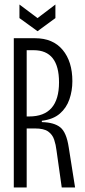

<svg xmlns="http://www.w3.org/2000/svg" viewBox="-20 -829 374 849"><path d="M41 0V-660H135Q214 -660 257 -608.5Q300 -557 300 -470Q300 -428 287 -390Q274 -352 244.5 -326.5Q215 -301 165 -295V-289Q219 -288 246.5 -266Q274 -244 284 -177L312 0H253L230 -163Q227 -189 219.5 -211.5Q212 -234 193 -247.5Q174 -261 135 -261H98V0ZM98 -314H109Q241 -314 241 -465Q241 -607 129 -607H98ZM66 -809 146 -749 225 -809V-749L146 -691L66 -749Z"/></svg>

Font: Bricolage Grotesque 96pt Condensed ExtraLight
Style: Regular
Weight: 200
Width: 3
Designer: Mathieu Triay
Foundry: Atelier Triay
Version: Version 1.001; ttfautohint (v1.8.4.7-5d5b);gftools[0.9.33.de